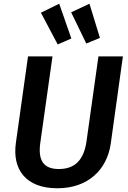

<svg xmlns="http://www.w3.org/2000/svg" viewBox="-20 -993 688 1028"><path d="M297 -973 199 -925 289 -755 362 -787ZM459 -973 361 -927 442 -760 515 -790ZM638 -691H507L443 -235C429 -138 382 -88 295 -88C213 -88 182 -134 196 -230L261 -691H130L65 -228C45 -86 118 15 287 15C452 15 553 -85 573 -224Z"/></svg>

Font: Fira Sans Medium
Style: Italic
Weight: 500
Italic angle: -8°
Designer: bBox Type GmbH & Carrois Corporate GbR & Edenspiekermann AG
Foundry: bBox Type GmbH & Carrois Corporate GbR & Edenspiekermann AG
Version: Version 4.301;PS 004.301;hotconv 1.0.88;makeotf.lib2.5.64775